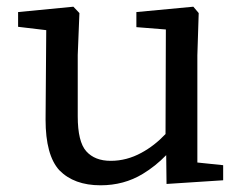

<svg xmlns="http://www.w3.org/2000/svg" viewBox="-20 -539 732 573"><path d="M157 -31Q116 -76 116 -182Q116 -184 118 -449L34 -459V-468V-503L199 -519L217 -500L212 -375V-192Q212 -116 237.5 -87.5Q263 -59 310.5 -59Q358 -59 402 -83Q441 -104 474 -139L475 -451L387 -458V-503L557 -519L573 -500L569 -374V-54L646 -46V-1L477 10L476 -76Q444 -43 406 -20Q350 14 280 14Q201 14 157 -31Z"/></svg>

Font: Early Summer Mincho Screen
Style: Regular
Weight: 400
Designer: GuiWonder
Version: Version 1.002